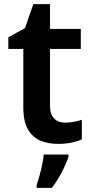

<svg xmlns="http://www.w3.org/2000/svg" viewBox="-20 -681 439 922"><path d="M292 -92Q314 -92 335 -96Q356 -100 373 -106V-12Q352 -2 323 4Q294 10 259 10Q212 10 174.5 -5.5Q137 -21 114.5 -59Q92 -97 92 -166V-446H20V-502L100 -546L140 -661H220V-542H368V-446H220V-172Q220 -132 240 -112Q260 -92 292 -92ZM309 71Q299 103 277.5 144.5Q256 186 229 221H156V208Q162 190 169.5 163.5Q177 137 182.5 109.5Q188 82 190 61H309Z"/></svg>

Font: Noto Sans Lao UI SemBd
Style: Regular
Weight: 600
Designer: Monotype Design Team
Foundry: Monotype Imaging Inc.
Version: Version 2.000; ttfautohint (v1.8.4.7-5d5b)